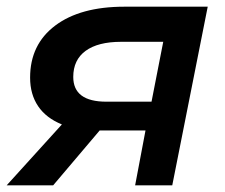

<svg xmlns="http://www.w3.org/2000/svg" viewBox="-32 -554 672 574"><path d="M589 -534 483 0H372L403 -164H266L127 0H-12L153 -182Q106 -201 82 -236.5Q58 -272 58 -322Q58 -421 133 -477.5Q208 -534 340 -534ZM187 -324Q187 -250 286 -250H421L456 -429H330Q261 -429 224 -402Q187 -375 187 -324Z"/></svg>

Font: Montserrat Alternates SemiBold
Style: Italic
Weight: 600
Italic angle: -11.3°
Designer: Julieta Ulanovsky
Foundry: Julieta Ulanovsky
Version: Version 7.200